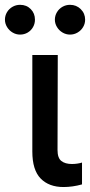

<svg xmlns="http://www.w3.org/2000/svg" viewBox="-67 -754 366 781"><path d="M168 -530.3 167 -143.6Q167 -111.3 182.6 -99.1Q198.2 -86.9 225.6 -86.9Q236.8 -86.9 248 -88.6Q259.3 -90.3 266.6 -92.8V-3.9Q228 6.8 191.4 6.8Q132.3 6.8 98.4 -27.8Q64.5 -62.5 64.5 -137.7V-530.3ZM-46.9 -673.8Q-46.9 -690.4 -38.6 -704.3Q-30.3 -718.3 -16.1 -726.3Q-2 -734.4 14.6 -734.4Q41 -734.4 58.1 -717Q75.2 -699.7 75.2 -673.8Q75.2 -657.7 67.4 -643.8Q59.6 -629.9 45.7 -621.6Q31.7 -613.3 14.6 -613.3Q-1.5 -613.3 -15.6 -621.6Q-29.8 -629.9 -38.3 -644Q-46.9 -658.2 -46.9 -673.8ZM156.2 -673.8Q156.2 -690.4 164.6 -704.3Q172.9 -718.3 187 -726.3Q201.2 -734.4 217.8 -734.4Q243.7 -734.4 261.5 -716.8Q279.3 -699.2 279.3 -673.8Q279.3 -657.7 271 -643.8Q262.7 -629.9 248.5 -621.6Q234.4 -613.3 217.8 -613.3Q201.7 -613.3 187.5 -621.6Q173.3 -629.9 164.8 -644Q156.2 -658.2 156.2 -673.8Z"/></svg>

Font: Pretendard Medium
Style: Regular
Weight: 500
Designer: Base glyphs from Inter by Rasmus Andersson; Hangeul glyphs from Noto Sans CJK(Source Han Sans) by Jang Soo-young and Kan
Foundry: Kil Hyung-jin
Version: Version 1.309